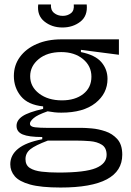

<svg xmlns="http://www.w3.org/2000/svg" viewBox="-20 -689 584 859"><path d="M251 150Q163 150 114.5 136.5Q66 123 46 99.5Q26 76 26 46Q26 5 61 -23.5Q96 -52 169 -66V-76Q109 -76 81.5 -87.5Q54 -99 54 -126Q54 -151 80.5 -169Q107 -187 173 -202V-213Q105 -220 73.5 -258.5Q42 -297 42 -349Q42 -397 69 -434Q96 -471 144 -492Q192 -513 255 -513H512V-444L342 -466V-456Q406 -443 433.5 -411Q461 -379 461 -336Q461 -271 407 -228Q353 -185 254 -185Q237 -185 224 -186.5Q211 -188 193 -191Q147 -175 130.5 -160.5Q114 -146 114 -136Q114 -122 137 -119.5Q160 -117 189 -117H345Q361 -117 390.5 -114.5Q420 -112 451.5 -101.5Q483 -91 505 -66.5Q527 -42 527 3Q527 150 251 150ZM257 -240Q316 -240 352.5 -268.5Q389 -297 389 -346Q389 -394 351 -425Q313 -456 254 -456Q191 -456 153 -424.5Q115 -393 115 -348Q115 -301 155 -270.5Q195 -240 257 -240ZM242 83Q361 83 409 63Q457 43 457 4Q457 -28 435.5 -41.5Q414 -55 382.5 -57.5Q351 -60 321 -60H194Q138 -39 116 -21.5Q94 -4 94 23Q94 50 113.5 62.5Q133 75 166.5 79Q200 83 242 83ZM151 -669H208Q206 -644 222 -631Q238 -618 261 -618Q282 -618 297.5 -630Q313 -642 310 -669H368Q373 -618 339.5 -592Q306 -566 259 -566Q212 -566 178.5 -593Q145 -620 151 -669Z"/></svg>

Font: Bricolage Grotesque 48pt Light
Style: Regular
Weight: 300
Designer: Mathieu Triay
Foundry: Atelier Triay
Version: Version 1.000; ttfautohint (v1.8.4.7-5d5b);gftools[0.9.32]